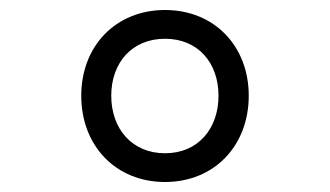

<svg xmlns="http://www.w3.org/2000/svg" viewBox="-20 -797 660 384"><path d="M310 -433C408.5 -433 477.5 -505.5 477.5 -605.5C477.5 -705 408.5 -777 310 -777C211.5 -777 142.5 -705 142.5 -605.5C142.5 -505.5 211.5 -433 310 -433ZM310 -490.5C244 -490.5 202.5 -539.5 202.5 -605.5C202.5 -671.5 244 -719.5 310 -719.5C376 -719.5 417 -671.5 417 -605.5C417 -539.5 376 -490.5 310 -490.5Z"/></svg>

Font: Monaspace Neon Light
Style: Regular
Weight: 300
Designer: Riley Cran & the Lettermatic Team
Foundry: Lettermatic
Version: Version 1.200 (Monaspace Neon)